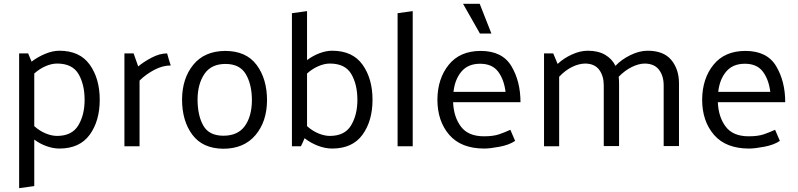

<svg xmlns="http://www.w3.org/2000/svg" viewBox="-20 -764 4167 1003"><path d="M159 -105Q187 -80 218.5 -67Q250 -54 278 -54Q356 -54 389 -109Q422 -164 422 -242Q422 -323 390 -377.5Q358 -432 278 -432Q250 -432 218.5 -418.5Q187 -405 159 -380ZM80 219V-485H127L145 -442Q176 -466 215.5 -482.5Q255 -499 290 -499Q397 -499 449 -426Q501 -353 501 -243Q501 -132 448.5 -60Q396 12 290 12Q258 12 223 -0.5Q188 -13 159 -35V208Z M630 0V-485H678L702 -417Q729 -440 771.5 -462.5Q814 -485 853 -485Q857 -469 862 -453.5Q867 -438 872 -422Q829 -422 785 -398.5Q741 -375 709 -343V0Z M1146 13Q1039 12 985 -60Q931 -132 931 -245Q932 -355 990 -426Q1048 -497 1156 -498Q1266 -498 1320.5 -425Q1375 -352 1375 -239Q1374 -128 1314 -57.5Q1254 13 1146 13ZM1296 -239Q1296 -322 1264.5 -376Q1233 -430 1158 -430Q1084 -430 1048.5 -378.5Q1013 -327 1012 -246Q1012 -161 1042 -108Q1072 -55 1147 -55Q1222 -55 1258.5 -105Q1295 -155 1296 -239Z M1505 0V-695L1584 -706V-450Q1613 -472 1648 -485.5Q1683 -499 1715 -499Q1822 -499 1874 -426Q1926 -353 1926 -243Q1926 -132 1873.5 -60Q1821 12 1715 12Q1679 12 1641 -2.5Q1603 -17 1571 -42Q1567 -32 1562 -21Q1557 -10 1552 0ZM1584 -105Q1612 -80 1643.5 -67Q1675 -54 1703 -54Q1781 -54 1814 -109Q1847 -164 1847 -242Q1847 -323 1815 -377.5Q1783 -432 1703 -432Q1675 -432 1643.5 -418.5Q1612 -405 1584 -380Z M2057 0V-695L2136 -706V0Z M2399 -744H2486L2547 -589H2487ZM2699 -230H2347Q2350 -153 2388 -102.5Q2426 -52 2508 -52Q2557 -52 2587.5 -62.5Q2618 -73 2646 -86L2671 -28Q2640 -7 2590 2.5Q2540 12 2510 12Q2389 12 2327 -59.5Q2265 -131 2265 -244Q2266 -354 2324.5 -426Q2383 -498 2491 -498Q2604 -498 2651.5 -418.5Q2699 -339 2699 -230ZM2621 -284Q2613 -349 2582 -390Q2551 -431 2488 -431Q2425 -431 2390.5 -390Q2356 -349 2349 -284Z M3195 -420Q3226 -453 3273 -476Q3320 -499 3363 -499Q3447 -499 3487 -450.5Q3527 -402 3527 -329V-1H3447V-318Q3447 -367 3423 -399Q3399 -431 3349 -432Q3317 -432 3280.5 -414Q3244 -396 3212 -363Q3213 -354 3213.5 -345.5Q3214 -337 3214 -329V-1H3134V-318Q3134 -367 3110.5 -399Q3087 -431 3038 -432Q3005 -432 2969 -414.5Q2933 -397 2901 -363V0H2822V-485H2870L2893 -430Q2925 -460 2968 -479.5Q3011 -499 3051 -499Q3105 -499 3141.5 -477.5Q3178 -456 3195 -420Z M4082 -230H3730Q3733 -153 3771 -102.5Q3809 -52 3891 -52Q3940 -52 3970.5 -62.5Q4001 -73 4029 -86L4054 -28Q4023 -7 3973 2.5Q3923 12 3893 12Q3772 12 3710 -59.5Q3648 -131 3648 -244Q3649 -354 3707.5 -426Q3766 -498 3874 -498Q3987 -498 4034.5 -418.5Q4082 -339 4082 -230ZM4004 -284Q3996 -349 3965 -390Q3934 -431 3871 -431Q3808 -431 3773.5 -390Q3739 -349 3732 -284Z"/></svg>

Font: Palanquin
Style: Regular
Weight: 400
Designer: Pria Ravichandran
Version: Version 1.0.4